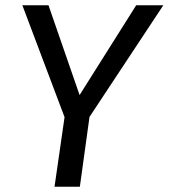

<svg xmlns="http://www.w3.org/2000/svg" viewBox="-20 -709 640 729"><path d="M319.8 -265.1 283.2 0H187L225.1 -264.2L64.9 -689H164.1L282.2 -348.1L497.1 -689H600.1Z"/></svg>

Font: FiraSans-Italic
Style: Italic
Weight: 400
Italic angle: -8°
Designer: Carrois Corporate & Edenspiekermann AG
Foundry: Carrois Corporate GbR & Edenspiekermann AG
Version: Version 3.106;PS 003.106;hotconv 1.0.70;makeotf.lib2.5.58329